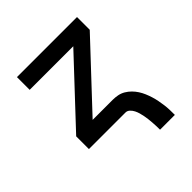

<svg xmlns="http://www.w3.org/2000/svg" viewBox="-190 -657 981 981"><g transform="rotate(-45 300.0 -166.5)"><path d="M410 187Q410 173 409.5 160Q409 147 408 133.5Q407 120 405.5 107Q404 94 401.5 81Q399 68 395.5 55.5Q392 43 386 31Q380 19 370 9.5Q360 0 347 0H83V-92L398 -428H83V-520H517V-428L202 -92H347Q365 -92 383 -88.5Q401 -85 417 -75.5Q433 -66 446 -53Q459 -40 469 -24.5Q479 -9 486 7.5Q493 24 498.5 41.5Q504 59 507.5 77Q511 95 513.5 113.5Q516 132 516.5 150Q517 168 517 187Z"/></g></svg>

Font: Iosevka Aile Semibold
Style: Regular
Weight: 600
Designer: Belleve Invis
Foundry: Belleve Invis
Version: Version 31.1.0; ttfautohint (v1.8.4)